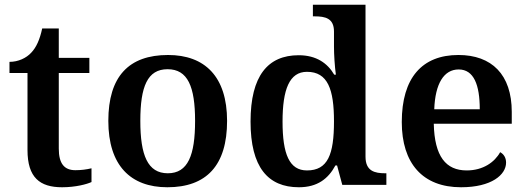

<svg xmlns="http://www.w3.org/2000/svg" viewBox="-20 -780 2224 810"><path d="M242 10C299 10 347 -3 366 -12V-70C345 -65 323 -62 298 -62C251 -62 228 -90 228 -153V-472H357V-536H228V-660H158C148 -613 133 -580 112 -558C91 -535 57 -519 20 -519V-472H96V-147C96 -31 148 10 242 10Z M686 10C851 10 938 -82 938 -270C938 -457 844 -548 689 -548C523 -548 437 -457 437 -270C437 -82 531 10 686 10ZM688 -49C603 -49 572 -125 572 -270C572 -415 602 -488 687 -488C772 -488 803 -415 803 -270C803 -125 773 -49 688 -49Z M1241 10C1319 10 1365 -26 1395 -82H1402L1424 0H1610V-49H1605C1561 -49 1522 -58 1522 -119V-760H1300V-711H1308C1352 -711 1389 -703 1389 -647V-583C1389 -551 1392 -500 1397 -465H1390C1362 -513 1315 -547 1240 -547C1110 -547 1037 -460 1037 -267C1037 -75 1110 10 1241 10ZM1275 -61C1201 -61 1172 -129 1172 -267C1172 -403 1201 -477 1275 -477C1363 -477 1389 -403 1389 -268C1389 -128 1363 -61 1275 -61Z M1925 10C2054 10 2115 -43 2115 -94C2115 -115 2105 -130 2090 -138C2067 -96 2018 -61 1949 -61C1861 -61 1813 -120 1810 -258H2139V-308C2139 -466 2054 -548 1914 -548C1761 -548 1675 -452 1675 -265C1675 -91 1763 10 1925 10ZM2004 -319H1812C1816 -428 1853 -487 1915 -487C1979 -487 2004 -422 2004 -319Z"/></svg>

Font: Noto Serif Oriya SemiBold
Style: Regular
Weight: 600
Designer: David Williams
Foundry: Google LLC, David Williams
Version: Version 1.051